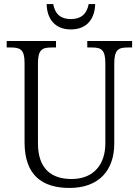

<svg xmlns="http://www.w3.org/2000/svg" viewBox="-20 -916 684 946"><path d="M329 -771C409 -771 447 -824 449 -896H417C407 -843 375 -822 329 -822C283 -822 252 -843 242 -896H210C211 -824 250 -771 329 -771ZM323 10C469 10 543 -79 543 -208V-603C543 -672 564 -682 610 -682H631V-714H410V-682H433C478 -682 499 -672 499 -605V-209C499 -113 448 -34 332 -34C233 -34 167 -85 167 -210V-603C167 -672 188 -682 234 -682H256V-714H13V-682H34C80 -682 101 -672 101 -606V-215C101 -53 187 10 323 10Z"/></svg>

Font: Noto Serif Bengali SemiCondensed Light
Style: Regular
Weight: 300
Width: 4
Designer: Juan Bruce, Universal Thirst, Indian Type Foundry and the Monotype Design Team.
Foundry: Monotype Imaging Inc.
Version: Version 2.003